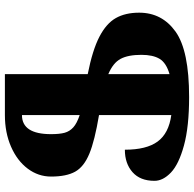

<svg xmlns="http://www.w3.org/2000/svg" viewBox="-24 -740 774 765"><g transform="rotate(-90 362.5 -357.0)"><path d="M695 -189Q695 -98 619.5 -44Q544 10 359 10Q241 10 166 -10.5Q91 -31 58 -62.5Q25 -94 25 -128Q25 -185 59.5 -215.5Q94 -246 149 -246Q149 -160 181.5 -115.5Q214 -71 287 -61V-349Q185 -366 133 -387.5Q81 -409 61.5 -444Q42 -479 42 -540Q42 -591 73.5 -633Q105 -675 161 -699.5Q217 -724 287 -724H450V-394Q546 -375 599 -347.5Q652 -320 673.5 -282Q695 -244 695 -189ZM287 -426V-656Q211 -656 211 -540Q211 -506 216.5 -486Q222 -466 238 -451.5Q254 -437 287 -426ZM527 -180Q527 -233 511 -263Q495 -293 450 -312V-68Q495 -81 511 -107.5Q527 -134 527 -180Z"/></g></svg>

Font: Noto Serif Armenian Black Narrow
Style: Regular
Weight: 900
Width: 4
Designer: Monotype Design team
Foundry: Monotype Imaging Inc.
Version: Version 1.000